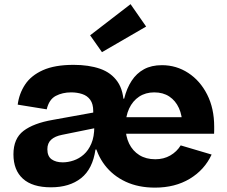

<svg xmlns="http://www.w3.org/2000/svg" viewBox="-20 -868 1062 900"><path d="M706.5 11.5Q629 11.5 569.2 -16.2Q509.5 -44 471.2 -94Q433 -144 420 -211.5L482.5 -405.5H562Q574 -454 597 -489.2Q620 -524.5 655 -543.5Q690 -562.5 739 -562.5Q806.5 -562.5 862.2 -526.2Q918 -490 951 -425Q984 -360 984 -274.5Q984 -266 984 -257.8Q984 -249.5 983.5 -241H833Q834 -249.5 834.2 -259.2Q834.5 -269 834.5 -280.5Q834.5 -326.5 818.8 -361.2Q803 -396 773.8 -415.5Q744.5 -435 703 -435Q662.5 -435 632.2 -415Q602 -395 585.2 -359Q568.5 -323 568.5 -274.5Q568.5 -229.5 585.2 -195Q602 -160.5 633.2 -141Q664.5 -121.5 708 -121.5Q747.5 -121.5 778.2 -139.2Q809 -157 827 -186.5L972 -143.5Q938.5 -71.5 869.5 -30Q800.5 11.5 706.5 11.5ZM219 10Q132 10 87.5 -30.2Q43 -70.5 43 -144.5Q43 -218.5 90.2 -254.5Q137.5 -290.5 227 -306L445.5 -345.5V-271.5L271 -236Q237.5 -229.5 219.8 -213.2Q202 -197 202 -168.5Q202 -135.5 222 -121.2Q242 -107 274 -107Q299 -107 325 -115.8Q351 -124.5 372.8 -143.8Q394.5 -163 408.2 -195Q422 -227 422 -274L461.5 -167H427.5Q414.5 -76 360.2 -33Q306 10 219 10ZM569 -210.5 428 -211.5 422 -274 417 -316.5V-347.5Q417 -381 403 -400.2Q389 -419.5 365.2 -427.2Q341.5 -435 313.5 -435Q273 -435 241.5 -418.5Q210 -402 199 -355.5L63 -377.5Q69.5 -429 97.5 -471.5Q125.5 -514 181 -539Q236.5 -564 325 -564Q396 -564 448.8 -545.8Q501.5 -527.5 531 -485Q560.5 -442.5 560.5 -369.5ZM510 -241V-318.5H893L910.5 -241ZM592 -848.5 665 -743.5 458 -623.5 402.5 -702.5Z"/></svg>

Font: Hepta Slab ExtraLight
Style: Bold
Weight: 700
Version: Version 1.102